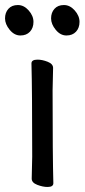

<svg xmlns="http://www.w3.org/2000/svg" viewBox="-37 -727 336 763"><path d="M152 16Q133 16 111 7.5Q89 -1 89 -17L91 -105Q91 -368 88 -475Q88 -490 112 -490Q131 -490 152.5 -481.5Q174 -473 174 -457L172 -368Q172 -105 175 1Q175 16 152 16ZM82 -601Q68 -586 44 -586Q20 -586 1.5 -608.5Q-17 -631 -17 -654Q-17 -677 -3.5 -692Q10 -707 34 -707Q58 -707 77 -685.5Q96 -664 96 -640Q96 -616 82 -601ZM265 -601Q251 -586 227 -586Q203 -586 184.5 -608.5Q166 -631 166 -654Q166 -677 179.5 -692Q193 -707 217 -707Q241 -707 260 -685.5Q279 -664 279 -640Q279 -616 265 -601Z"/></svg>

Font: LXGW WenKai Lite Medium
Style: Regular
Weight: 500
Designer: LXGW / Fontworks Inc.
Foundry: LXGW / Fontworks Inc.
Version: Version 1.511; March 25, 2025